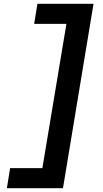

<svg xmlns="http://www.w3.org/2000/svg" viewBox="-20 -843 540 1006"><path d="M16 143 33 38H202L328 -718H159L176 -823H470L310 143Z"/></svg>

Font: Iosevka Term Curly Extrabold
Style: Italic
Weight: 800
Italic angle: -9°
Designer: Belleve Invis
Foundry: Belleve Invis
Version: Version 32.3.0